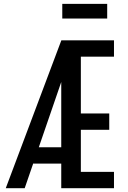

<svg xmlns="http://www.w3.org/2000/svg" viewBox="-20 -990 671 1010"><path d="M10.3 0 302.7 -777.8H579.6V-691.9H405.3V-393.1H554.7V-307.1H405.3V-85.9H579.6V0H302.2V-129.4H155.3V-131.8L109.9 0ZM302.2 -558.6 184.1 -215.3H302.2ZM307.6 -892.6V-969.7H543.9V-892.6Z"/></svg>

Font: Voltaire
Style: Regular
Weight: 400
Designer: Yvonne Schüttler, Eben Sorkin, Emma Marichal
Foundry: Sorkin Type Co.
Version: Version 1.010; ttfautohint (v1.8.4.7-5d5b)